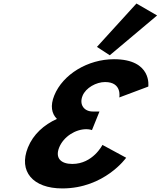

<svg xmlns="http://www.w3.org/2000/svg" viewBox="-20 -1060 904 1080"><path d="M525.3 -796.2 597.4 -749.1 863.7 -973 747.5 -1040.2ZM651 -511.8C651 -511.8 668.3 -598.5 571 -598.5C521.5 -598.5 462.6 -566.2 444.4 -521.2C423.8 -470.2 454.5 -432.8 501.2 -432.8H539.6L497.3 -328.2C497.3 -328.2 484.4 -333.3 465.7 -333.3C404 -333.3 337.3 -290.8 312.9 -230.5C288.9 -171 322.2 -137.8 386.8 -137.8C502.7 -137.8 556.2 -244.9 556.2 -244.9L689.7 -172.7C689.7 -172.7 567.7 -0.1 330.2 -0.1C164.7 -0.1 82.9 -96.2 137.1 -230.5C167 -304.4 227 -358 300.2 -391.1C270.2 -420.9 261.8 -465.1 285.2 -522.9C333.3 -641.9 474.2 -726.9 621 -726.9C837 -726.9 814.1 -573 814.1 -573Z"/></svg>

Font: Hussar
Style: BdWideOblFour
Weight: 700
Foundry: Cannot Into Space Fonts
Version: Version 2.00